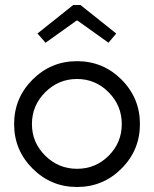

<svg xmlns="http://www.w3.org/2000/svg" viewBox="-20 -725 611 763"><path d="M288.1 -643.1H284.2L161.1 -555.2L128.9 -591.8L271 -705.1H299.8L441.9 -591.8L411.1 -555.2ZM109.4 -408.7Q182.6 -481.9 286.1 -481.9Q389.6 -481.9 462.9 -408.7Q536.1 -335.4 536.1 -231.9Q536.1 -128.4 462.9 -55.2Q389.6 18.1 286.1 18.1Q182.6 18.1 109.4 -55.2Q36.1 -128.4 36.1 -231.9Q36.1 -335.4 109.4 -408.7ZM106.9 -231.9Q106.9 -158.7 159.7 -106.4Q212.4 -54.2 286.1 -54.2Q359.9 -54.2 411.9 -106.2Q463.9 -158.2 463.9 -231.9Q463.9 -305.7 411.6 -358.4Q359.4 -411.1 286.1 -411.1Q212.4 -411.1 159.7 -358.4Q106.9 -305.7 106.9 -231.9Z"/></svg>

Font: Rawengulk
Style: Bold
Weight: 700
Version: Version 0.92